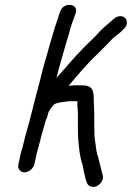

<svg xmlns="http://www.w3.org/2000/svg" viewBox="-20 -677 530 772"><path d="M108 -227C97 -180 83 -139 73 -94C71 -84 68 -75 65 -67L54 -16C50 1 61 16 78 16C95 16 114 1 118 -16L129 -66C132 -74 134 -83 137 -94C143 -120 151 -149 159 -175C161 -182 162 -189 165 -196C167 -200 169 -204 170 -208L173 -219C176 -232 188 -247 198 -258C209 -263 220 -265 232 -267L250 -269C255 -270 259 -270 264 -270H291C291 -254 291 -244 293 -229C294 -196 292 -142 295 -111L298 -83C300 -57 306 -31 313 -11C314 0 318 18 321 29C326 47 327 67 345 73C371 82 400 52 393 28C387 7 381 -23 375 -44C368 -60 366 -85 363 -105C356 -144 361 -206 358 -248C356 -265 358 -279 356 -297C353 -326 339 -334 308 -334H279C272 -334 265 -333 258 -332H256C257 -334 259 -336 260 -337C294 -377 332 -423 370 -458L390 -478L409 -497L427 -516C440 -530 450 -535 466 -549L477 -560C493 -573 493 -593 484 -604C474 -615 453 -615 439 -602L426 -591C411 -577 400 -570 385 -555L367 -535L348 -516C334 -502 324 -494 311 -479C279 -448 246 -406 215 -373L207 -363C218 -410 232 -454 244 -497C250 -520 257 -537 261 -556C266 -576 274 -594 280 -612L284 -623C299 -664 234 -671 222 -630L218 -620L212 -600C208 -587 201 -571 198 -558C193 -538 187 -523 181 -501C168 -452 153 -407 141 -354C131 -316 117 -265 108 -227Z"/></svg>

Font: Electronic
Style: SeBdIt
Weight: 600
Version: Version 1.011